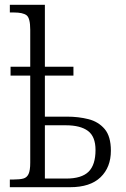

<svg xmlns="http://www.w3.org/2000/svg" viewBox="-20 -780 526 800"><path d="M21 0V-32H36Q62 -32 77 -36Q92 -40 99 -55Q106 -70 106 -102V-465H24V-502H106V-656Q106 -705 90.5 -716.5Q75 -728 38 -728H21V-760H167V-502H286V-465H167V-294H259Q307 -294 348.5 -283.5Q390 -273 416 -242.5Q442 -212 442 -152Q442 -83 399 -41.5Q356 0 272 0ZM256 -36Q320 -36 349 -64.5Q378 -93 378 -155Q378 -211 346.5 -234.5Q315 -258 254 -258H167V-36Z"/></svg>

Font: Noto Serif Condensed Light
Style: Regular
Weight: 300
Width: 3
Designer: Monotype Design Team
Foundry: Monotype Imaging Inc.
Version: Version 2.013